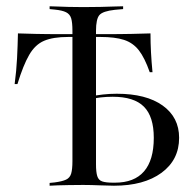

<svg xmlns="http://www.w3.org/2000/svg" viewBox="-20 -591 617 611"><path d="M239.5 -2.4Q217.7 -2.4 198.4 -2Q179 -1.6 163.7 -1.2Q148.4 -0.8 137.9 0V-8.9L154 -10.5Q178.2 -13.7 190.3 -19.4Q202.4 -25 206.5 -38.7Q210.5 -52.4 210.5 -78.2V-201.6H285.5V-67.7Q285.5 -43.5 289.5 -30.6Q293.5 -17.7 305.2 -13.7Q316.9 -9.7 339.5 -9.7H346Q407.3 -9.7 438.3 -45.6Q469.4 -81.5 469.4 -152.4Q469.4 -220.2 437.9 -251.6Q406.5 -283.1 338.7 -283.1Q318.5 -283.1 300.4 -281Q282.3 -279 266.9 -275V-283.9Q286.3 -287.9 307.7 -290.3Q329 -292.7 351.6 -292.7Q445.2 -292.7 497.6 -255.2Q550 -217.7 550 -152.4Q550 -82.3 494 -41.1Q437.9 0 342.7 0Q325.8 0 297.6 -1.2Q269.4 -2.4 248.4 -2.4ZM196.8 -473.4Q149.2 -473.4 120.6 -461.3Q91.9 -449.2 73 -416.5Q54 -383.9 35.5 -323.4H26.6Q32.3 -366.1 34.3 -406Q36.3 -446 37.1 -484.7Q60.5 -483.9 94.4 -483.1Q128.2 -482.3 179 -482.3H310.5Q362.9 -482.3 398.4 -483.1Q433.9 -483.9 458.9 -484.7Q458.9 -454.8 460.5 -424.6Q462.1 -394.4 465.3 -361.3H456.5Q440.3 -407.3 421.8 -431Q403.2 -454.8 374.6 -464.1Q346 -473.4 299.2 -473.4ZM210.5 -201.6V-492.7Q210.5 -519.4 206.5 -532.7Q202.4 -546 190.3 -552Q178.2 -558.1 154 -560.5L137.9 -562.1V-571Q148.4 -571 163.7 -570.2Q179 -569.4 198.4 -569Q217.7 -568.5 239.5 -568.5H247.6H252.4Q276.6 -568.5 299.2 -569Q321.8 -569.4 340.3 -570.2Q358.9 -571 371.8 -571V-562.1L345.2 -559.7Q307.3 -555.6 296.4 -543.1Q285.5 -530.6 285.5 -492.7V-201.6Z"/></svg>

Font: Playfair 144pt SemiCondensed Light
Style: Regular
Weight: 300
Width: 4
Designer: Claus Eggers Sørensen
Foundry: Claus Eggers Sørensen
Version: Version 2.203